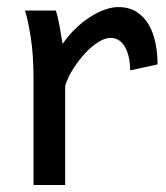

<svg xmlns="http://www.w3.org/2000/svg" viewBox="-20 -528 475 548"><path d="M75.7 0V-300.3Q75.7 -372.6 67.6 -422.6Q59.6 -472.7 51.3 -498H139.2Q142.1 -490.2 145 -477.8Q147.9 -465.3 150.4 -451.7Q152.8 -438 154.8 -424.8L158.7 -402.8Q176.3 -428.2 197 -447.8Q217.8 -467.3 239 -480.7Q260.3 -494.1 280.5 -501Q300.8 -507.8 317.4 -507.8Q348.1 -507.8 369.4 -494.4Q390.6 -481 404.1 -458.3Q417.5 -435.5 423.6 -406Q429.7 -376.5 429.7 -344.2L351.6 -327.1Q351.6 -345.2 348.1 -362.1Q344.7 -378.9 337.9 -391.8Q331.1 -404.8 320.6 -412.4Q310.1 -419.9 295.4 -419.9Q279.8 -419.9 260.7 -408Q241.7 -396 223.4 -376.5Q205.1 -356.9 189.5 -332.5Q173.8 -308.1 166 -283.2V0Z"/></svg>

Font: Andika CyrE
Style: Regular
Weight: 400
Designer: Victor Gaultney, Annie Olsen, Julie Remington, Don Collingsworth, Eric Hays, Becca Hirsbrunner
Foundry: SIL International
Version: Version 5.000